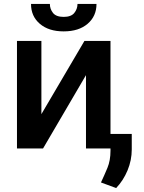

<svg xmlns="http://www.w3.org/2000/svg" viewBox="-20 -753 728 974"><path d="M190 -174 408.4 -545.5H540.5V0H416.2V-371.8L198.5 0H66.1V-545.5H190ZM373.2 -733H469.5Q469.5 -670.8 424.5 -632.3Q379.6 -593.8 302.9 -593.8Q226.9 -593.8 182 -632.3Q137.1 -670.8 137.4 -733H233Q233 -707.4 248.9 -687.3Q264.9 -667.3 302.9 -667.3Q340.6 -667.3 356.7 -687.1Q372.9 -707 373.2 -733ZM648.4 -73.5V5Q648.4 59.7 627.1 111.2Q605.8 162.6 569.2 201L492.2 172.6Q509.6 135.7 525 98.5Q540.5 61.4 540.5 11.7V-73.5Z"/></svg>

Font: Inter Zeller Semi Bold
Style: Regular
Weight: 600
Designer: Rasmus Andersson; Joe Bland
Foundry: zeller
Version: Version 3.015;git-dec3a8cb1